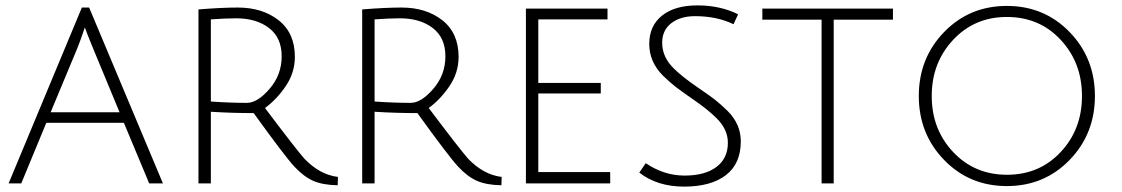

<svg xmlns="http://www.w3.org/2000/svg" viewBox="-20 -681 4166 713"><path d="M152 -225 59 0H12L284 -653H311L585 0H534L440 -225ZM295 -579Q280 -534 268 -504L168 -264H424L325 -503Q302 -559 295 -579Z M717 0V-646Q803 -653 863 -653Q955 -653 1015 -605.5Q1075 -558 1075 -470Q1075 -411 1041 -361Q1007 -311 964 -280Q1083 -122 1111 -91Q1168 -32 1235 -24L1234 7Q1178 6 1143 -9.5Q1108 -25 1073.5 -62Q1039 -99 922 -261Q841 -261 763 -266V0ZM897 -299Q936 -299 981 -351Q1026 -403 1026 -472Q1026 -541 979 -577Q932 -613 857 -613Q817 -613 763 -609V-304Q835 -299 897 -299Z M1325 0V-646Q1411 -653 1471 -653Q1563 -653 1623 -605.5Q1683 -558 1683 -470Q1683 -411 1649 -361Q1615 -311 1572 -280Q1691 -122 1719 -91Q1776 -32 1843 -24L1842 7Q1786 6 1751 -9.5Q1716 -25 1681.5 -62Q1647 -99 1530 -261Q1449 -261 1371 -266V0ZM1505 -299Q1544 -299 1589 -351Q1634 -403 1634 -472Q1634 -541 1587 -577Q1540 -613 1465 -613Q1425 -613 1371 -609V-304Q1443 -299 1505 -299Z M1933 0V-649H2236V-609H1979V-373H2211V-334H1979V-42H2246V0Z M2561 -621Q2507 -621 2473 -595Q2439 -569 2439 -522Q2439 -468 2484 -425Q2516 -394 2566.5 -359.5Q2617 -325 2636 -310Q2655 -295 2682 -269Q2731 -220 2731 -156Q2731 -73 2675.5 -30.5Q2620 12 2520.5 12Q2421 12 2354 -40L2378 -75Q2446 -29 2522 -29Q2598 -29 2640.5 -61Q2683 -93 2683 -151Q2683 -201 2640 -243Q2610 -273 2559.5 -308Q2509 -343 2489 -358.5Q2469 -374 2442 -400Q2391 -451 2391 -518Q2391 -585 2438.5 -623Q2486 -661 2570 -661Q2654 -661 2721 -628L2704 -591Q2642 -621 2561 -621Z M3031 -608H2811V-649H3296V-608H3076V0H3031Z M3719 10Q3580 10 3486 -87Q3392 -184 3392 -324.5Q3392 -465 3486 -562Q3580 -659 3719 -659Q3858 -659 3952 -562Q4046 -465 4046 -324.5Q4046 -184 3952 -87Q3858 10 3719 10ZM3719 -618Q3599 -618 3519.5 -533Q3440 -448 3440 -324.5Q3440 -201 3519.5 -116.5Q3599 -32 3719.5 -32Q3840 -32 3919 -116.5Q3998 -201 3998 -324.5Q3998 -448 3919 -533Q3840 -618 3719 -618Z"/></svg>

Font: Julius Sans One
Style: Regular
Weight: 400
Designer: Luciano Vergara
Foundry: LatinoType
Version: Version 1.001